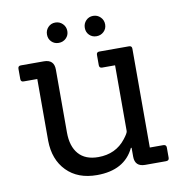

<svg xmlns="http://www.w3.org/2000/svg" viewBox="-75 -712 758 790"><g transform="rotate(-10 304.0 -317.0)"><path d="M237.5 -628.5Q250 -616 250 -598Q250 -580 237.5 -568Q225 -556 207 -556Q189 -556 177 -568Q165 -580 165 -598Q165 -616 177 -628.5Q189 -641 207 -641Q225 -641 237.5 -628.5ZM395.5 -628.5Q408 -616 408 -598Q408 -580 395.5 -568Q383 -556 365 -556Q347 -556 335 -568Q323 -580 323 -598Q323 -616 335 -628.5Q347 -641 365 -641Q383 -641 395.5 -628.5ZM557 0H470Q427 0 427 -42V-79H424Q383 7 268 7Q188 7 141.5 -40.5Q95 -88 94 -167V-425H37Q25 -425 25 -437V-480Q25 -492 37 -492H133Q176 -492 176 -450V-187Q176 -129 204 -97Q232 -65 286 -65Q359 -65 401 -119Q419 -142 419 -150V-425H365Q353 -425 353 -437V-480Q353 -492 365 -492H489Q501 -492 501 -480V-67H557Q570 -67 570 -55V-12Q570 0 557 0Z"/></g></svg>

Font: Sanchez
Style: Regular
Weight: 400
Designer: Daniel Hernández
Foundry: LatinoType
Version: Version 1.001